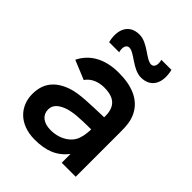

<svg xmlns="http://www.w3.org/2000/svg" viewBox="-224 -893 1024 1024"><g transform="rotate(45 288.0 -381.0)"><path d="M73 -439.5 181.5 -395C205 -430.5 247.5 -444.5 287.5 -444.5C366.5 -444.5 402 -408.5 399 -331.5C297.5 -328 218 -328 163 -309.5C77.5 -280 40 -226.5 40 -148C40 -59 103.5 15 221 15C306 15 364.5 -8 410.5 -66V0H516V-331.5C516 -379 514.5 -417 495.5 -454.5C460 -526 383.5 -555 287.5 -555C177.5 -555 107.5 -510 73 -439.5ZM134.5 -633.5H210.5C201.5 -664.5 210 -689.5 231.5 -689.5C270.5 -689.5 324.5 -620 387.5 -620C465.5 -620 493.5 -684 474 -764H398C407 -732 398 -707.5 377 -707.5C338 -707.5 284 -777 221 -777C143 -777 115 -713.5 134.5 -633.5ZM158 -149.5C158 -184.5 182 -205 223.5 -220.5C261.5 -233.5 310 -236.5 396 -237C395 -213.5 392.5 -186 385 -167C376 -129 327 -81 245 -81C188 -81 158 -110 158 -149.5Z"/></g></svg>

Font: Eudonet
Style: Bold
Weight: 700
Designer: Mikhail Sharanda
Foundry: Mikhail Sharanda
Version: Version 4.503;Glyphs 3.1.2 (3151)